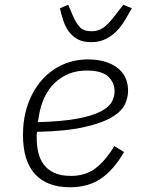

<svg xmlns="http://www.w3.org/2000/svg" viewBox="-20 -779 640 811"><path d="M275 12Q179 12 128 -43.5Q77 -99 77 -210Q77 -278 97 -336Q117 -394 153.5 -437Q190 -480 240.5 -504Q291 -528 352 -528Q428 -528 474.5 -493.5Q521 -459 521 -395Q521 -369 508.5 -340Q496 -311 456 -286Q416 -261 339.5 -243Q263 -225 136 -222Q135 -214 135 -207Q135 -200 135 -198Q135 -165 141.5 -136Q148 -107 164.5 -84.5Q181 -62 209 -49Q237 -36 280 -36Q340 -36 382 -67Q424 -98 463 -162L504 -137Q461 -62 407 -25Q353 12 275 12ZM346 -481Q267 -481 212 -429.5Q157 -378 143 -281L140 -263Q244 -266 307.5 -278Q371 -290 406 -308.5Q441 -327 452.5 -349Q464 -371 464 -393Q464 -430 437 -455.5Q410 -481 346 -481ZM365 -601Q330 -601 307.5 -613.5Q285 -626 270.5 -646Q256 -666 247.5 -691.5Q239 -717 233 -744L268 -759L285 -719Q301 -681 317.5 -664Q334 -647 366 -647Q382 -647 394.5 -651Q407 -655 418.5 -663.5Q430 -672 442.5 -685.5Q455 -699 470 -719L501 -759L537 -744Q522 -717 506.5 -691.5Q491 -666 471 -646Q451 -626 425 -613.5Q399 -601 365 -601Z"/></svg>

Font: IBM Plex Mono Light
Style: Italic
Weight: 300
Italic angle: -9°
Monospace: yes
Designer: Mike Abbink, Paul van der Laan, Pieter van Rosmalen
Foundry: Bold Monday
Version: Version 2.3